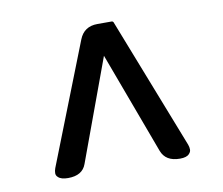

<svg xmlns="http://www.w3.org/2000/svg" viewBox="-57 -793 670 578"><g transform="rotate(-10 277.5 -504.0)"><path d="M107.4 -283.2Q85.9 -283.2 77.1 -292Q71.3 -296.9 71.3 -304.2Q71.3 -311.5 74.2 -319.3L218.8 -687.5Q233.4 -724.6 274.4 -724.6H318.4Q321.3 -724.6 323.2 -721.7L480.5 -319.3Q483.4 -311.5 483.4 -304.2Q483.4 -296.9 477.5 -291Q469.7 -282.2 449.2 -282.2Q405.3 -282.2 392.6 -316.4L277.3 -627L163.1 -316.4Q151.4 -283.2 107.4 -283.2Z"/></g></svg>

Font: TaiwanPearl
Style: Regular
Weight: 400
Version: Version 2.102